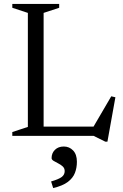

<svg xmlns="http://www.w3.org/2000/svg" viewBox="-20 -690 624 975"><path d="M525.5 29.5H515L455.5 0H151.5V-47H517.5L446.5 -32.5L545 -201L566 -196ZM201.5 -624.5V0H42.5V-19.5L121.5 -45.5V-624.5L42.5 -650.5V-670H280.5V-650.5ZM239.5 231.5Q279 220 293.8 208.5Q308.5 197 308.5 179Q308.5 164.5 298.5 155.2Q288.5 146 275.2 139.5Q262 133 252 126.8Q242 120.5 242 113Q242 87.5 259 70.8Q276 54 304 54Q332 54 351.2 74Q370.5 94 370.5 131.5Q370.5 162 360.5 188Q350.5 214 324.5 233.8Q298.5 253.5 250 265Z"/></svg>

Font: Newsreader Text
Style: Regular
Weight: 400
Designer: Hugues Gentile
Foundry: Production Type
Version: Version 1.001